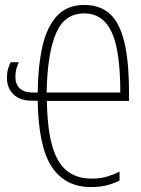

<svg xmlns="http://www.w3.org/2000/svg" viewBox="-20 -744 570 774"><path d="M346 10Q243 10 189 -71Q135 -152 132 -338H110Q60 -338 34 -364Q8 -390 8 -430Q8 -450 12.5 -466Q17 -482 23 -493H56Q50 -481 46 -466.5Q42 -452 42 -434Q42 -405 59.5 -388Q77 -371 113 -371H132Q133 -475 150.5 -554.5Q168 -634 209 -679Q250 -724 320 -724Q382 -724 421.5 -689.5Q461 -655 480.5 -577Q500 -499 500 -370V-337H169Q171 -221 191.5 -152.5Q212 -84 251.5 -54Q291 -24 349 -24Q387 -24 414.5 -33Q442 -42 462 -52V-16Q443 -6 414.5 2Q386 10 346 10ZM465 -371Q465 -540 430 -615Q395 -690 319 -690Q240 -690 205.5 -609Q171 -528 168 -371Z"/></svg>

Font: Noto Sans Mono Condensed ExtraLight
Style: Regular
Weight: 200
Width: 3
Designer: Monotype Design Team
Foundry: Monotype Imaging Inc.
Version: Version 2.014; ttfautohint (v1.8.4.7-5d5b)